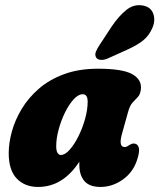

<svg xmlns="http://www.w3.org/2000/svg" viewBox="-20 -730 631 760"><path d="M462.5 -199Q448.5 -148 473.5 -148Q479 -148 483.2 -150.5Q487.5 -153 494 -157Q502 -162 508.5 -162Q524 -162 529 -147Q534 -132 523 -98Q507 -48 465.8 -19Q424.5 10 378 10Q334 10 314 -13.5Q294 -37 294 -78Q294 -84 294 -90Q229 10 130.5 10Q78.5 10 46.5 -23Q14.5 -56 14.5 -124Q14.5 -164 27 -209.5Q39.5 -255 66 -299Q92.5 -343 134 -379Q175.5 -415 233.8 -436.5Q292 -458 368 -458Q466 -458 504.2 -436Q542.5 -414 537.5 -375.5Q535 -356 525.5 -346Q516 -336 505 -324.2Q494 -312.5 487 -287ZM202.5 -151.5Q202.5 -132.5 208 -124.5Q213.5 -116.5 220.5 -116.5Q237.5 -116.5 256 -137.5Q274.5 -158.5 290.8 -191.2Q307 -224 317 -260.2Q327 -296.5 327 -327.5Q327 -357 307.5 -357Q290 -357 271.5 -336.8Q253 -316.5 237.2 -284.5Q221.5 -252.5 212 -217Q202.5 -181.5 202.5 -151.5ZM421 -623.5Q449.5 -666 480 -690.5Q510.5 -715 546.5 -708Q577.5 -702 586.8 -675.2Q596 -648.5 583 -619Q570.5 -590 547.8 -571Q525 -552 483 -533L407.5 -499Q393.5 -492.5 379.8 -493Q366 -493.5 360.5 -502.5Q354.5 -513 359.8 -525.8Q365 -538.5 374.5 -552.5Z"/></svg>

Font: Fraunces 144pt SuperSoft Black
Style: Italic
Weight: 900
Italic angle: -16°
Version: Version 1.000;[b76b70a41]